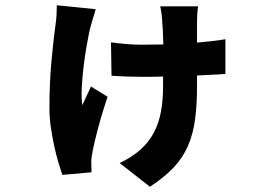

<svg xmlns="http://www.w3.org/2000/svg" viewBox="-20 -614 996 730"><path d="M402 -453Q423 -450 455 -447Q487 -444 517 -444Q537 -444 558.5 -444.5Q580 -445 601 -445Q600 -467 599.5 -488Q599 -509 597 -527Q597 -538 594.5 -558.5Q592 -579 589 -590H733Q731 -576 730 -559.5Q729 -543 729 -531V-452Q761 -455 788.5 -458Q816 -461 837 -465V-333Q817 -331 789 -330Q761 -329 729 -327V-284Q729 -214 721.5 -159Q714 -104 694.5 -59Q675 -14 640 23Q605 60 550 96L435 6Q483 -17 514.5 -45.5Q546 -74 565 -110Q584 -146 592 -189.5Q600 -233 600 -285V-323Q579 -322 557.5 -322Q536 -322 513 -322Q490 -322 461 -323Q432 -324 404 -326ZM217 51Q211 34 202.5 5.5Q194 -23 186.5 -57Q179 -91 173.5 -128.5Q168 -166 168 -201Q168 -298 175.5 -380Q183 -462 191 -519Q194 -538 195 -557.5Q196 -577 196 -594L344 -579Q339 -562 332.5 -541Q326 -520 323 -508Q317 -482 310 -443Q303 -404 298 -362.5Q293 -321 291 -281.5Q289 -242 293 -214Q299 -228 308.5 -248Q318 -268 326 -285L389 -246Q383 -229 372.5 -195Q362 -161 352 -123.5Q342 -86 334.5 -51Q327 -16 327 2Q327 9 327.5 20.5Q328 32 328 41Z"/></svg>

Font: Kinto Sans Black
Style: Regular
Weight: 900
Designer: Authors: Ryoko NISHIZUKA  (kana & ideographs); Paul D. Hunt (Latin, Greek & Cyrillic); Wenlong ZHANG  (bopomofo); Sandol
Foundry: Adobe Systems Incorporated, ookami Inc.
Version: Version 0.001